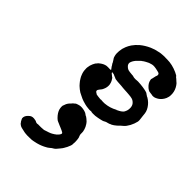

<svg xmlns="http://www.w3.org/2000/svg" viewBox="-247 -590 1085 1085"><g transform="rotate(45 295.5 -47.0)"><path d="M268 56Q283 53 304 58Q306 58 309.5 59.5Q313 61 316 62Q319 63 319 63Q319 63 325 67Q331 71 332 72Q336 72 348 82Q363 94 368 103Q378 118 382 132Q387 149 386 157Q385 168 388 176Q394 187 395 203Q397 224 395 233Q395 236 395 239Q395 248 384 271Q381 276 378.5 280.5Q376 285 375 287Q372 293 362 305Q345 327 337 331Q327 336 315 347Q310 352 290 362Q264 375 233 381Q224 383 223 383Q216 385 197 385Q177 386 162 384Q157 383 155 383Q144 381 128 377Q120 375 115 372Q112 370 108 367Q104 364 104 363.5Q104 363 102 360Q97 355 94 348Q92 343 91 342Q88 339 89 329Q91 315 104 303Q111 296 117 293Q126 289 137 290Q156 292 159 296Q160 297 165.5 298Q171 299 173 298Q175 297 187.5 297.5Q200 298 200.5 297.5Q201 297 208.5 297Q216 297 223 296Q233 293 244 289Q247 288 249 287.5Q251 287 254.5 285.5Q258 284 258 284Q260 284 271 278Q274 276 277.5 274Q281 272 282.5 271Q284 270 285 269Q286 268 286 268Q288 268 297 259Q305 251 308 244Q311 237 305 233Q297 228 280 221Q270 217 265.5 215Q261 213 255.5 210.5Q250 208 247 207Q240 205 229.5 194.5Q219 184 212 173Q206 163 203 154Q200 142 200 134Q200 122 202 121Q203 120 205 113Q207 106 208 105Q209 104 211 100Q213 96 214 95Q215 94 217 91.5Q219 89 219 89Q219 89 221 87Q223 85 225 83Q227 81 227 81Q228 78 234 73Q236 72 236 71.5Q236 71 239 69Q245 65 244 64Q244 64 247.5 62.5Q251 61 257 59Q263 57 268 56ZM401 -478Q406 -479 413.5 -478.5Q421 -478 422 -478Q423 -478 433 -478Q474 -478 516 -459Q537 -449 537 -446Q537 -444 547 -437Q552 -433 558.5 -426.5Q565 -420 566 -420Q567 -420 573 -411Q589 -388 591 -362Q592 -348 590 -337Q586 -320 579 -310Q571 -298 564 -292Q550 -280 533 -275Q529 -274 524.5 -274Q520 -274 519 -274Q518 -275 512 -275.5Q506 -276 500 -277Q494 -278 494 -278Q492 -277 484 -281.5Q476 -286 471 -291Q453 -307 449 -327Q447 -336 448 -337Q449 -337 450 -342.5Q451 -348 453 -356Q455 -364 455 -365Q455 -366 457 -370Q459 -374 458.5 -379Q458 -384 457 -385Q453 -390 447 -391Q445 -392 439 -393Q408 -401 393 -397Q374 -393 358 -383Q354 -380 352 -379.5Q350 -379 347 -376.5Q344 -374 341 -372L335 -368L325 -358Q320 -354 313 -346Q299 -329 296 -314Q295 -303 303 -294Q311 -285 321 -281Q330 -278 357 -276H361L372 -273Q375 -273 376 -272.5Q377 -272 387 -272L399 -273Q399 -274 426 -272Q448 -270 462 -267Q467 -266 473 -264.5Q479 -263 482.5 -261.5Q486 -260 485.5 -260Q485 -260 487.5 -258Q490 -256 492 -255Q494 -254 494 -254Q499 -249 506 -247Q509 -246 518 -239Q530 -230 538 -220Q557 -197 560 -173Q562 -161 562 -154Q562 -150 563 -146Q565 -136 565 -129Q565 -125 565.5 -122Q566 -119 565 -113Q560 -91 549 -70Q536 -47 526 -39Q518 -33 512 -27Q509 -23 504.5 -19.5Q500 -16 500 -15.5Q500 -15 500 -15L495 -11Q485 -2 472 5Q468 7 464 8Q458 12 454 12Q453 12 449.5 13.5Q446 15 443 15Q436 17 426 23Q423 25 405 29Q393 32 371 35Q363 36 352 35.5Q341 35 340 34Q338 32 331 34Q327 35 311 33Q299 32 287 29Q278 27 266 23Q253 19 236 10Q217 2 204 -9Q201 -12 197 -15Q189 -21 180 -32Q171 -42 164 -54Q157 -65 154 -74Q146 -93 146 -111Q145 -120 146 -127Q148 -145 155 -160Q162 -176 169 -181Q170 -182 170 -183Q170 -185 182 -194Q199 -207 217 -210Q226 -211 245 -210Q251 -210 251 -213Q251 -214 242 -225Q237 -232 238 -231Q239 -231 235 -236Q229 -244 229.5 -244.5Q230 -245 229 -247Q223 -258 221 -260Q220 -261 218 -264.5Q216 -268 215 -269Q213 -271 210 -283Q206 -298 208 -319Q210 -341 218 -360Q224 -375 234 -390Q247 -409 267 -426Q290 -445 321 -459Q347 -470 366 -473Q371 -474 374 -475Q382 -477 401 -478ZM272 -206Q266 -208 265 -207Q264 -207 265 -205Q266 -201 272 -197Q275 -195 277 -193Q285 -186 286 -186.5Q287 -187 292 -178Q294 -176 297 -170Q302 -160 304 -148Q306 -132 301 -117Q298 -108 293 -99Q289 -93 282 -85Q277 -78 276 -74Q276 -72 277 -68Q280 -63 285 -61Q287 -60 287 -60Q290 -55 306 -54Q309 -54 315 -53Q321 -52 325 -52Q328 -52 328 -52L329 -53Q347 -51 360 -52Q381 -54 397 -59Q416 -65 430 -73Q432 -75 432 -74Q433 -72 440 -77Q443 -79 444 -79Q447 -79 449 -82Q450 -83 451 -83Q452 -83 454 -84.5Q456 -86 456.5 -86Q457 -86 458.5 -87.5Q460 -89 460 -89Q460 -89 464.5 -92.5Q469 -96 472 -102Q478 -114 479 -121Q479 -124 479.5 -127Q480 -130 480 -131.5Q480 -133 480 -139Q479 -154 471 -164Q461 -176 448 -180Q437 -183 422 -184Q415 -185 403.5 -185.5Q392 -186 384.5 -186.5Q377 -187 370.5 -187.5Q364 -188 357 -189Q348 -190 325 -191Q301 -193 301 -196Q301 -196 295.5 -198Q290 -200 286 -202Q279 -206 275 -206Q274 -206 272 -206Z"/></g></svg>

Font: TT2020 Style E
Style: Italic
Weight: 400
Italic angle: -15°
Version: Version 0.2.000